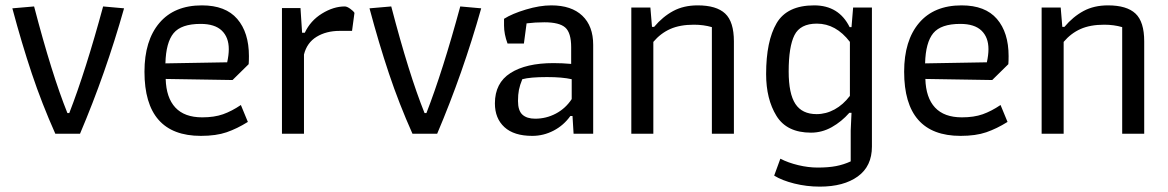

<svg xmlns="http://www.w3.org/2000/svg" viewBox="-20 -498 4351 715"><path d="M26 -467 107 -474Q173 -221 231 -77H238Q299 -234 364 -474L442 -467Q374 -226 278 0H186Q136 -112 98.5 -224Q61 -336 26 -467Z M518 -231Q518 -347 573.5 -412.5Q629 -478 732 -478Q820 -478 863.5 -427.5Q907 -377 907 -289Q907 -269 906 -259L846 -200L597 -204Q599 -134 633 -97.5Q667 -61 733 -61Q778 -61 810.5 -72.5Q843 -84 877 -107L903 -44Q863 -19 824 -5.5Q785 8 728 8Q518 8 518 -231ZM826 -266Q832 -293 832 -315Q832 -359 806 -384Q780 -409 727 -409Q655 -409 626.5 -374.5Q598 -340 596 -262Z M1030 -468H1099L1105 -376H1115Q1136 -421 1179 -447.5Q1222 -474 1264 -474Q1272 -474 1284 -465.5Q1296 -457 1300 -450L1291 -383H1245Q1195 -383 1159 -361Q1123 -339 1112 -295V0H1030Z M1356 -467 1437 -474Q1503 -221 1561 -77H1568Q1629 -234 1694 -474L1772 -467Q1704 -226 1608 0H1516Q1466 -112 1428.5 -224Q1391 -336 1356 -467Z M1823 -113Q1823 -189 1881 -226Q1939 -263 2041 -263Q2074 -263 2107 -260V-322Q2107 -376 2085 -395.5Q2063 -415 2007 -415Q1973 -415 1941 -411L1931 -336H1870Q1857 -371 1857 -403V-428Q1887 -447 1938.5 -462.5Q1990 -478 2033 -478Q2108 -478 2148.5 -439.5Q2189 -401 2189 -331V0H2116L2112 -66H2104Q2079 -31 2041.5 -11.5Q2004 8 1962 8Q1894 8 1858.5 -24.5Q1823 -57 1823 -113ZM2109 -129V-203Q2074 -211 2017 -211Q1954 -211 1925 -203Q1916 -181 1912.5 -163.5Q1909 -146 1909 -122Q1909 -86 1925.5 -71Q1942 -56 1973 -56Q2014 -56 2050 -75Q2086 -94 2109 -129Z M2331 -470H2402L2408 -398H2416Q2448 -436 2487 -457Q2526 -478 2578 -478Q2648 -478 2680.5 -447.5Q2713 -417 2713 -344V0H2631V-397Q2600 -406 2564 -406Q2512 -406 2476 -390Q2440 -374 2413 -342V0H2331Z M2863 156 2886 93Q2915 108 2952.5 117Q2990 126 3025 126Q3065 126 3093.5 120.5Q3122 115 3148 103V-12L3151 -78H3143Q3114 -45 3077.5 -24.5Q3041 -4 3000 -4Q2910 -4 2871.5 -66.5Q2833 -129 2833 -222Q2833 -345 2872 -411.5Q2911 -478 3012 -478Q3104 -478 3144 -397H3151L3157 -470H3227V48Q3227 121 3174.5 159Q3122 197 3033 197Q2984 197 2938 185.5Q2892 174 2863 156ZM3145 -141V-342Q3093 -410 3022 -410Q2960 -410 2938.5 -367Q2917 -324 2917 -232Q2917 -149 2942 -111Q2967 -73 3021 -73Q3056 -73 3088 -90.5Q3120 -108 3145 -141Z M3347 -231Q3347 -347 3402.5 -412.5Q3458 -478 3561 -478Q3649 -478 3692.5 -427.5Q3736 -377 3736 -289Q3736 -269 3735 -259L3675 -200L3426 -204Q3428 -134 3462 -97.5Q3496 -61 3562 -61Q3607 -61 3639.5 -72.5Q3672 -84 3706 -107L3732 -44Q3692 -19 3653 -5.5Q3614 8 3557 8Q3347 8 3347 -231ZM3655 -266Q3661 -293 3661 -315Q3661 -359 3635 -384Q3609 -409 3556 -409Q3484 -409 3455.5 -374.5Q3427 -340 3425 -262Z M3859 -470H3930L3936 -398H3944Q3976 -436 4015 -457Q4054 -478 4106 -478Q4176 -478 4208.5 -447.5Q4241 -417 4241 -344V0H4159V-397Q4128 -406 4092 -406Q4040 -406 4004 -390Q3968 -374 3941 -342V0H3859Z"/></svg>

Font: Athiti Medium
Style: Regular
Weight: 500
Designer: CadsonDemak Team
Foundry: CadsonDemak
Version: Version 1.032